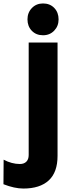

<svg xmlns="http://www.w3.org/2000/svg" viewBox="-78 -876 435 1111"><path d="M255 -630V26Q255 121 204 168Q153 215 57 215Q6 215 -58 190L-57 48Q-10 73 37 73Q61 73 74.5 59.5Q88 46 88 21V-630ZM261 -764Q261 -725 235.5 -698.5Q210 -672 171 -672Q131 -672 106 -698Q81 -724 81 -764Q81 -803 106.5 -829.5Q132 -856 171 -856Q211 -856 236 -830Q261 -804 261 -764Z"/></svg>

Font: Sinkin Sans 700 Bold
Style: Bold
Weight: 700
Designer: Keith Bates
Foundry: K-Type
Version: Sinkin Sans (version 1.0)  by Keith Bates   •   © 2014   www